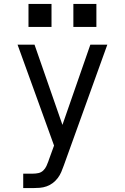

<svg xmlns="http://www.w3.org/2000/svg" viewBox="-20 -749 640 984"><path d="M99 215V141H148Q163 141 177 138Q191 135 201.5 125Q212 115 218 102Q224 89 229 75V74L257 -3L158 -277L70 -520H157L300 -109L443 -520H530L307 99Q301 116 294 132.5Q287 149 276 163.5Q265 178 250.5 189Q236 200 219 206Q202 212 184 213.5Q166 215 148 215ZM356 -611V-729H474V-611ZM126 -611V-729H244V-611Z"/></svg>

Font: Nova Nerd Font
Style: Regular
Weight: 400
Designer: Belleve Invis
Foundry: Belleve Invis
Version: Version 24.1.4; ttfautohint (v1.8.4);Nerd Fonts 3.1.1